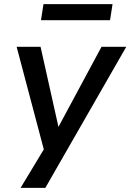

<svg xmlns="http://www.w3.org/2000/svg" viewBox="-20 -723 627 923"><path d="M79 180 204 -27 199 27 60 -498H175L261 -113L468 -498H587L198 180ZM177 -626 189 -703H521L509 -626Z"/></svg>

Font: Nunito Sans 7pt SemiBold
Style: Italic
Weight: 600
Italic angle: -9°
Designer: Vernon Adams
Foundry: Vernon Adams
Version: Version 3.101;gftools[0.9.27]